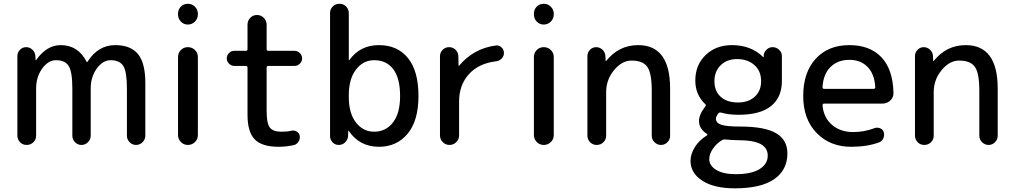

<svg xmlns="http://www.w3.org/2000/svg" viewBox="-20 -770 5387 1020"><path d="M72.3 -49.8V-471.7Q72.3 -491.2 85.9 -505.4Q99.6 -519.5 118.7 -519.5Q137.7 -519.5 152.3 -505.9Q167 -492.2 168 -471.7L168.9 -451.2Q168.9 -450.2 169.9 -450.2Q171.9 -450.2 171.9 -451.2Q228.5 -530.3 301.8 -530.3Q395.5 -530.3 440.4 -441.4Q440.4 -440.4 442.4 -440.4Q444.3 -440.4 444.3 -441.4Q501 -530.3 591.8 -530.3Q673.8 -530.3 712.9 -482.9Q752 -435.5 752 -330.1V-48.8Q752 -29.3 737.3 -14.6Q722.7 0 702.6 0Q682.6 0 668.5 -14.6Q654.3 -29.3 654.3 -48.8V-299.8Q654.3 -387.7 635.3 -418.9Q616.2 -450.2 567.4 -450.2Q526.4 -450.2 494.1 -405.8Q461.9 -361.3 461.9 -299.8V-48.8Q461.9 -29.3 447.3 -14.6Q432.6 0 412.6 0Q392.6 0 378.4 -14.6Q364.3 -29.3 364.3 -48.8V-299.8Q364.3 -387.7 345.2 -418.9Q326.2 -450.2 277.3 -450.2Q236.3 -450.2 204.1 -405.8Q171.9 -361.3 171.9 -299.8V-49.8Q171.9 -28.3 157.2 -14.2Q142.6 0 121.6 0Q100.6 0 86.4 -14.6Q72.3 -29.3 72.3 -49.8Z M925.8 -693.4V-697.3Q925.8 -719.7 940.9 -734.9Q956.1 -750 978 -750Q1000 -750 1015.6 -734.4Q1031.2 -718.8 1031.2 -697.3V-693.4Q1031.2 -670.9 1015.6 -655.3Q1000 -639.6 978 -639.6Q956.1 -639.6 940.9 -655.3Q925.8 -670.9 925.8 -693.4ZM925.8 -52.7V-466.8Q925.8 -489.3 940.9 -504.4Q956.1 -519.5 978 -519.5Q1000 -519.5 1015.6 -504.4Q1031.2 -489.3 1031.2 -466.8V-52.7Q1031.2 -30.3 1015.6 -15.1Q1000 0 978 0Q956.1 0 940.9 -15.6Q925.8 -31.2 925.8 -52.7Z M1224.6 -419.9Q1208 -419.9 1196.3 -432.1Q1184.6 -444.3 1184.6 -460Q1184.6 -475.6 1196.3 -487.8Q1208 -500 1224.6 -500H1286.1Q1294.9 -500 1294.9 -508.8V-638.7Q1294.9 -660.2 1309.6 -675.3Q1324.2 -690.4 1345.2 -690.4Q1366.2 -690.4 1381.3 -675.3Q1396.5 -660.2 1396.5 -638.7V-508.8Q1396.5 -500 1405.3 -500H1544.9Q1561.5 -500 1573.2 -487.8Q1585 -475.6 1585 -460Q1585 -444.3 1573.2 -432.1Q1561.5 -419.9 1544.9 -419.9H1405.3Q1396.5 -419.9 1396.5 -411.1V-179.7Q1396.5 -114.3 1413.6 -92.3Q1430.7 -70.3 1474.6 -70.3Q1506.8 -70.3 1526.4 -75.2Q1541 -79.1 1555.2 -71.8Q1569.3 -64.5 1572.3 -48.8Q1575.2 -32.2 1565.9 -17.6Q1556.6 -2.9 1541 1Q1500 9.8 1460 9.8Q1372.1 9.8 1333.5 -29.3Q1294.9 -68.4 1294.9 -160.2V-411.1Q1294.9 -419.9 1286.1 -419.9Z M1833 -264.6V-254.9Q1833 -168 1871.1 -119.1Q1909.2 -70.3 1967.8 -70.3Q2029.3 -70.3 2067.4 -119.1Q2105.5 -168 2105.5 -259.8Q2105.5 -354.5 2069.3 -402.3Q2033.2 -450.2 1967.8 -450.2Q1909.2 -450.2 1871.1 -400.4Q1833 -350.6 1833 -264.6ZM1733.4 -46.9V-700.2Q1733.4 -721.7 1748 -735.8Q1762.7 -750 1783.7 -750Q1804.7 -750 1818.8 -735.4Q1833 -720.7 1833 -700.2V-451.2Q1833 -450.2 1834 -450.2Q1835.9 -450.2 1835.9 -451.2Q1893.6 -530.3 1992.7 -530.3Q2091.8 -530.3 2147.5 -461.4Q2203.1 -392.6 2203.1 -259.8Q2203.1 -128.9 2145.5 -59.6Q2087.9 9.8 1993.2 9.8Q1890.6 9.8 1833 -74.2Q1833 -75.2 1831.1 -75.2Q1830.1 -75.2 1830.1 -74.2L1829.1 -46.9Q1828.1 -28.3 1814 -14.2Q1799.8 0 1779.8 0Q1759.8 0 1746.6 -14.2Q1733.4 -28.3 1733.4 -46.9Z M2317.4 -50.8V-471.7Q2317.4 -491.2 2331.5 -505.4Q2345.7 -519.5 2365.7 -519.5Q2385.7 -519.5 2399.9 -505.9Q2414.1 -492.2 2415 -471.7L2416 -420.9Q2416 -419.9 2417 -419.9Q2418 -419.9 2418.9 -420.9Q2497.1 -513.7 2615.2 -528.3Q2631.8 -530.3 2644.5 -518.1Q2657.2 -505.9 2657.2 -488.3Q2657.2 -471.7 2645 -459Q2632.8 -446.3 2615.2 -444.3Q2523.4 -433.6 2471.2 -376Q2418.9 -318.4 2418.9 -230.5V-50.8Q2418.9 -29.3 2403.8 -14.6Q2388.7 0 2367.7 0Q2346.7 0 2332 -15.1Q2317.4 -30.3 2317.4 -50.8Z M2816.4 -693.4V-697.3Q2816.4 -719.7 2831.5 -734.9Q2846.7 -750 2868.7 -750Q2890.6 -750 2906.2 -734.4Q2921.9 -718.8 2921.9 -697.3V-693.4Q2921.9 -670.9 2906.2 -655.3Q2890.6 -639.6 2868.7 -639.6Q2846.7 -639.6 2831.5 -655.3Q2816.4 -670.9 2816.4 -693.4ZM2816.4 -52.7V-466.8Q2816.4 -489.3 2831.5 -504.4Q2846.7 -519.5 2868.7 -519.5Q2890.6 -519.5 2906.2 -504.4Q2921.9 -489.3 2921.9 -466.8V-52.7Q2921.9 -30.3 2906.2 -15.1Q2890.6 0 2868.7 0Q2846.7 0 2831.5 -15.6Q2816.4 -31.2 2816.4 -52.7Z M3100.6 -49.8V-471.7Q3100.6 -491.2 3114.3 -505.4Q3127.9 -519.5 3147 -519.5Q3166 -519.5 3180.7 -505.9Q3195.3 -492.2 3196.3 -471.7L3197.3 -446.3Q3197.3 -445.3 3198.2 -445.3Q3199.2 -445.3 3200.2 -446.3Q3267.6 -530.3 3370.1 -530.3Q3540 -530.3 3540 -299.8V-48.8Q3540 -29.3 3525.9 -14.6Q3511.7 0 3491.7 0Q3471.7 0 3457 -14.6Q3442.4 -29.3 3442.4 -48.8V-290Q3442.4 -380.9 3418.9 -414.6Q3395.5 -448.2 3335 -448.2Q3284.2 -448.2 3242.2 -397.5Q3200.2 -346.7 3200.2 -280.3V-49.8Q3200.2 -28.3 3185.5 -14.2Q3170.9 0 3149.9 0Q3128.9 0 3114.7 -14.6Q3100.6 -29.3 3100.6 -49.8Z M3815.4 -25.4Q3786.1 -7.8 3767.1 20.5Q3748 48.8 3748 75.2Q3748 110.4 3785.2 132.8Q3822.3 155.3 3888.7 155.3Q3971.7 155.3 4015.1 128.4Q4058.6 101.6 4058.6 56.6Q4058.6 15.6 4020.5 -4.9Q3982.4 -25.4 3895.5 -25.4Q3869.1 -25.4 3831.1 -29.3Q3824.2 -30.3 3815.4 -25.4ZM3895.5 -456.1Q3841.8 -456.1 3808.6 -423.3Q3775.4 -390.6 3775.4 -338.9Q3775.4 -286.1 3808.6 -255.9Q3841.8 -225.6 3900.4 -225.6Q3956.1 -225.6 3989.7 -256.3Q4023.4 -287.1 4023.4 -338.9Q4023.4 -392.6 3987.8 -424.3Q3952.1 -456.1 3895.5 -456.1ZM3883.8 230.5Q3773.4 230.5 3710.9 189.9Q3648.4 149.4 3648.4 85Q3648.4 47.9 3671.9 10.7Q3695.3 -26.4 3734.4 -49.8Q3741.2 -54.7 3735.4 -58.6Q3693.4 -85.9 3693.4 -127Q3693.4 -162.1 3727.5 -205.1Q3732.4 -211.9 3726.6 -216.8Q3673.8 -266.6 3673.8 -341.8Q3673.8 -424.8 3728.5 -477.5Q3783.2 -530.3 3868.2 -530.3Q3970.7 -530.3 4034.2 -466.8Q4035.2 -465.8 4036.1 -465.8Q4037.1 -465.8 4037.1 -466.8V-472.7Q4037.1 -491.2 4051.3 -505.4Q4065.4 -519.5 4085 -519.5Q4103.5 -519.5 4118.7 -505.9Q4133.8 -492.2 4133.8 -471.7V-339.8Q4133.8 -252.9 4076.2 -206.5Q4018.6 -160.2 3903.3 -160.2Q3850.6 -160.2 3810.5 -171.9Q3800.8 -173.8 3796.9 -168Q3784.2 -152.3 3783.2 -139.6Q3783.2 -117.2 3811.5 -107.4Q3839.8 -97.7 3911.1 -97.7Q4043.9 -97.7 4103.5 -62Q4163.1 -26.4 4163.1 44.9Q4163.1 132.8 4093.3 181.6Q4023.4 230.5 3883.8 230.5Z M4492.2 -452.1Q4430.7 -452.1 4392.1 -414.1Q4353.5 -376 4349.6 -306.6Q4349.6 -297.9 4358.4 -297.9H4621.1Q4629.9 -297.9 4629.9 -306.6Q4626 -376 4589.4 -414.1Q4552.7 -452.1 4492.2 -452.1ZM4502 9.8Q4389.6 9.8 4318.4 -63.5Q4247.1 -136.7 4247.1 -259.8Q4247.1 -385.7 4313.5 -458Q4379.9 -530.3 4492.2 -530.3Q4601.6 -530.3 4662.6 -465.8Q4723.6 -401.4 4726.6 -277.3Q4727.5 -252.9 4710 -236.3Q4692.4 -219.7 4668 -219.7H4358.4Q4350.6 -219.7 4349.6 -210.9Q4355.5 -144.5 4400.4 -106.4Q4445.3 -68.4 4511.7 -68.4Q4571.3 -68.4 4625 -88.9Q4639.6 -94.7 4654.8 -88.9Q4669.9 -83 4674.8 -68.4Q4679.7 -51.8 4672.9 -35.6Q4666 -19.5 4650.4 -13.7Q4586.9 9.8 4502 9.8Z M4840.8 -49.8V-471.7Q4840.8 -491.2 4854.5 -505.4Q4868.2 -519.5 4887.2 -519.5Q4906.2 -519.5 4920.9 -505.9Q4935.5 -492.2 4936.5 -471.7L4937.5 -446.3Q4937.5 -445.3 4938.5 -445.3Q4939.5 -445.3 4940.4 -446.3Q5007.8 -530.3 5110.4 -530.3Q5280.3 -530.3 5280.3 -299.8V-48.8Q5280.3 -29.3 5266.1 -14.6Q5252 0 5231.9 0Q5211.9 0 5197.3 -14.6Q5182.6 -29.3 5182.6 -48.8V-290Q5182.6 -380.9 5159.2 -414.6Q5135.7 -448.2 5075.2 -448.2Q5024.4 -448.2 4982.4 -397.5Q4940.4 -346.7 4940.4 -280.3V-49.8Q4940.4 -28.3 4925.8 -14.2Q4911.1 0 4890.1 0Q4869.1 0 4855 -14.6Q4840.8 -29.3 4840.8 -49.8Z"/></svg>

Font: Rounded Mgen+ 2p medium
Style: Regular
Weight: 500
Designer: [Source Han Sans]
Ryoko NISHIZUKA  (kana & ideographs); Paul D. Hunt (Latin, Greek & Cyrillic); Wenlong ZHANG  (bopomofo
Version: Version 1.059.20150602